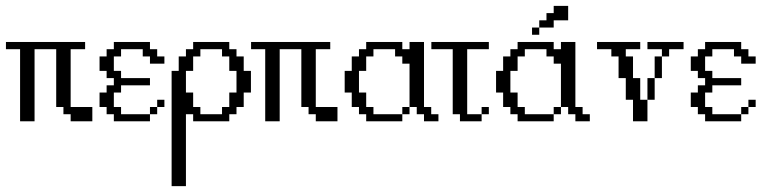

<svg xmlns="http://www.w3.org/2000/svg" viewBox="-44 -410 2599 649"><path d="M23.9 0V-243.7H-23.9V-268.1H243.7V-243.7H194.8V-48.3H268.1V0H194.8V-23.9H170.4V-48.3H146V-243.7H72.8V0Z M462.9 -23.9V-48.3H487.3V-23.9ZM487.3 -48.3V-72.8H511.7V-48.3ZM340.8 0V-23.9H316.4V-48.3H292.5V-97.2H316.4V-121.6H340.8V-146H316.4V-170.4H292.5V-219.2H316.4V-243.7H340.8V-268.1H462.9V-243.7H487.3V-219.2H511.7V-194.8H462.9V-219.2H438.5V-243.7H365.2V-219.2H340.8V-170.4H365.2V-146H462.9V-121.6H365.2V-97.2H340.8V-48.3H365.2V-23.9H462.9V0Z M706.5 -23.9V-48.3H731V-97.2H755.4V-170.4H731V-219.2H706.5V-243.7H633.3V-219.2H608.9V-170.4H584.5V-97.2H608.9V-48.3H633.3V-23.9ZM536.1 219.2V-170.4H560.1V-219.2H584.5V-243.7H608.9V-268.1H731V-243.7H755.4V-219.2H779.8V-170.4H804.2V-97.2H779.8V-48.3H755.4V-23.9H731V0H608.9V-23.9H584.5V219.2Z M852.5 0V-243.7H804.7V-268.1H1072.3V-243.7H1023.4V-48.3H1096.7V0H1023.4V-23.9H999V-48.3H974.6V-243.7H901.4V0Z M1315.9 -23.9V-48.3H1340.3V-23.9ZM1193.8 0V-23.9H1169.4V-48.3H1145V-97.2H1121.1V-170.4H1145V-219.2H1169.4V-243.7H1193.8V-268.1H1315.9V-243.7H1340.3V-268.1H1389.2V-48.3H1413.6V-23.9H1438V0H1389.2V-23.9H1364.7V-48.3H1340.3V-194.8H1315.9V-219.2H1291.5V-243.7H1218.3V-219.2H1193.8V-170.4H1169.4V-97.2H1193.8V-48.3H1218.3V-23.9H1315.9V0Z M1584 -23.9V-48.3H1608.4V-23.9ZM1510.7 0V-23.9H1486.3V-243.7H1414.1V-268.1H1608.4V-243.7H1535.2V-23.9H1584V0Z M1827.6 -23.9V-48.3H1852.1V-23.9ZM1705.6 0V-23.9H1681.2V-48.3H1656.7V-97.2H1632.8V-170.4H1656.7V-219.2H1681.2V-243.7H1705.6V-268.1H1827.6V-243.7H1852.1V-268.1H1900.9V-48.3H1925.3V-23.9H1949.7V0H1900.9V-23.9H1876.5V-48.3H1852.1V-194.8H1827.6V-219.2H1803.2V-243.7H1730V-219.2H1705.6V-170.4H1681.2V-97.2H1705.6V-48.3H1730V-23.9H1827.6V0ZM1754.4 -292.5V-316.9H1778.8V-292.5ZM1778.8 -316.9V-341.3H1803.2V-365.7H1827.6V-390.1H1876.5V-341.3H1827.6V-316.9Z M2144.5 -72.8V-146H2168.9V-72.8ZM2168.9 -146V-219.2H2193.4V-146ZM2095.7 0V-72.8H2071.3V-146H2046.9V-219.2H2022.5V-243.7H1974.1V-268.1H2120.1V-243.7H2071.3V-219.2H2095.7V-146H2120.1V-72.8H2144.5V0ZM2193.4 -219.2V-243.7H2144.5V-268.1H2266.6V-243.7H2217.8V-219.2Z M2461.4 -23.9V-48.3H2485.8V-23.9ZM2485.8 -48.3V-72.8H2510.3V-48.3ZM2339.4 0V-23.9H2314.9V-48.3H2291V-97.2H2314.9V-121.6H2339.4V-146H2314.9V-170.4H2291V-219.2H2314.9V-243.7H2339.4V-268.1H2461.4V-243.7H2485.8V-219.2H2510.3V-194.8H2461.4V-219.2H2437V-243.7H2363.8V-219.2H2339.4V-170.4H2363.8V-146H2461.4V-121.6H2363.8V-97.2H2339.4V-48.3H2363.8V-23.9H2461.4V0Z"/></svg>

Font: FS Mondwest Regular
Style: Regular
Weight: 400
Designer: NZWStudios2024
Foundry: https://fontstruct.com
Version: Version 1.0